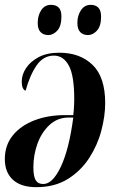

<svg xmlns="http://www.w3.org/2000/svg" viewBox="-26 -764 484 794"><path d="M219 -546Q305 -546 357 -495.5Q409 -445 409 -338Q409 -284 393 -223.5Q377 -163 342.5 -110Q308 -57 254 -23.5Q200 10 124 10Q61 10 27.5 -20.5Q-6 -51 -6 -106Q-6 -163 26.5 -203.5Q59 -244 115.5 -266Q172 -288 243 -288H277Q278 -294 279 -306.5Q280 -319 280.5 -333Q281 -347 281 -354Q281 -452 258.5 -493Q236 -534 197 -534Q153 -534 125 -493Q97 -452 80 -389Q73 -391 68.5 -400Q64 -409 64 -428Q64 -455 81.5 -482Q99 -509 133.5 -527.5Q168 -546 219 -546ZM259 -278Q212 -278 179 -247.5Q146 -217 129 -170Q112 -123 112 -72Q112 -35 121.5 -19Q131 -3 153 -3Q192 -3 226 -75.5Q260 -148 277 -278ZM338 -619Q318 -619 306 -631Q294 -643 294 -669Q294 -700 309 -722Q324 -744 349 -744Q369 -744 380.5 -732.5Q392 -721 392 -695Q392 -656 375 -637.5Q358 -619 338 -619ZM174 -619Q154 -619 142 -631Q130 -643 130 -669Q130 -700 144.5 -722Q159 -744 185 -744Q205 -744 216.5 -733Q228 -722 228 -696Q228 -656 211 -637.5Q194 -619 174 -619Z"/></svg>

Font: Noto Serif Display ExtraCondensed
Style: Bold Italic
Weight: 700
Width: 2
Italic angle: -12°
Designer: Monotype Design Team
Foundry: Monotype Imaging Inc.
Version: Version 2.009